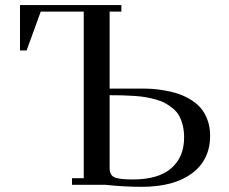

<svg xmlns="http://www.w3.org/2000/svg" viewBox="-20 -722 896 750"><path d="M58.1 -524.9V-702.1H454.1V-676.8H408.2V-376H533.2Q554.2 -376 574.2 -374.8Q594.2 -373.5 621.8 -368.9Q649.4 -364.3 673.1 -356.7Q696.8 -349.1 721.2 -335Q745.6 -320.8 762.5 -302Q779.3 -283.2 790 -254.9Q800.8 -226.6 800.8 -191.9Q800.8 -97.7 730 -44.9Q659.2 7.8 533.2 7.8Q467.3 7.8 392.1 0H261.2V-25.9H307.1V-676.8H139.2L84 -524.9ZM408.2 -65.9Q408.2 -38.6 426.3 -29.8Q444.3 -21 499 -21Q598.6 -21 648.9 -64.7Q699.2 -108.4 699.2 -185.1Q699.2 -210.9 693.8 -232.4Q688.5 -253.9 679.7 -269.8Q670.9 -285.6 655.8 -298.1Q640.6 -310.5 625.7 -318.8Q610.8 -327.1 588.9 -333.3Q566.9 -339.4 548.3 -342.5Q529.8 -345.7 503.2 -347.4Q476.6 -349.1 456.8 -349.6Q437 -350.1 408.2 -350.1Z"/></svg>

Font: Dihjauti S
Style: Bold
Weight: 700
Designer: T. Christopher White
Version: Version 3.0.0